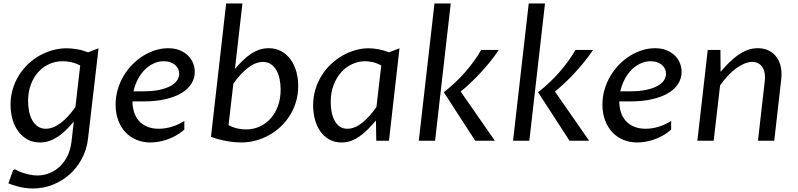

<svg xmlns="http://www.w3.org/2000/svg" viewBox="-20 -802 4546 1094"><path d="M437 -428.7Q423.8 -436 409.7 -440.9Q395.5 -445.8 382.3 -448.5Q369.1 -451.2 357.2 -452.1Q345.2 -453.1 336.4 -453.1Q295.9 -453.1 260.3 -437Q224.6 -420.9 197.8 -391.1Q170.9 -361.3 155.5 -319.3Q140.1 -277.3 140.1 -225.6Q140.1 -194.8 146 -166.3Q151.9 -137.7 164.3 -116Q176.8 -94.2 195.8 -81.3Q214.8 -68.4 240.7 -68.4Q261.7 -68.4 283.2 -76.9Q304.7 -85.4 326.2 -101.6Q347.7 -117.7 368.7 -140.6Q389.6 -163.6 409.7 -192.4ZM481.4 -11.2Q474.1 50.3 446.5 102.1Q418.9 153.8 376.7 191.7Q334.5 229.5 280.5 250.7Q226.6 272 167.5 272Q145 272 124.5 269Q104 266.1 86.2 261.7Q68.4 257.3 53.5 252.2Q38.6 247.1 27.8 242.7L54.7 167.5L64.9 162.6Q72.8 167 85.9 173.1Q99.1 179.2 116.2 184.6Q133.3 189.9 153.1 193.8Q172.9 197.8 193.4 197.8Q230.5 197.8 263.7 183.8Q296.9 169.9 322.8 144.8Q348.6 119.6 365.5 84.2Q382.3 48.8 387.2 6.3L400.4 -108.9Q377.4 -82 355 -60.1Q332.5 -38.1 309.1 -22.7Q285.6 -7.3 260.7 1.2Q235.8 9.8 208 9.8Q166.5 9.8 135.3 -8.1Q104 -25.9 82.8 -55.4Q61.5 -85 50.8 -123.8Q40 -162.6 40 -205.1Q40 -251.5 52.5 -293.5Q64.9 -335.4 86.9 -371.3Q108.9 -407.2 139.2 -436Q169.4 -464.8 204.8 -484.9Q240.2 -504.9 279.5 -515.9Q318.8 -526.9 359.4 -526.9Q385.7 -526.9 417.2 -521.7Q448.7 -516.6 481.9 -503.9L541.5 -526.9Z M734.9 -224.1Q734.9 -190.9 744.1 -162.4Q753.4 -133.8 772 -113Q790.5 -92.3 818.6 -80.3Q846.7 -68.4 885.3 -68.4Q920.9 -68.4 957.5 -79.3Q994.1 -90.3 1030.3 -112.8V-63.5Q1006.3 -42.5 980.5 -28.3Q954.6 -14.2 929.2 -5.9Q903.8 2.4 880.1 6.1Q856.4 9.8 836.9 9.8Q793.9 9.8 757.6 -5.4Q721.2 -20.5 694.8 -48.6Q668.5 -76.7 653.6 -116.5Q638.7 -156.2 638.7 -206.1Q638.7 -251 650.9 -292.2Q663.1 -333.5 684.3 -369.4Q705.6 -405.3 734.1 -434.3Q762.7 -463.4 796.1 -484.1Q829.6 -504.9 865.7 -516.1Q901.9 -527.3 938 -527.3Q974.6 -527.3 1002.9 -516.1Q1031.2 -504.9 1050.5 -486.1Q1069.8 -467.3 1079.8 -443.1Q1089.8 -418.9 1089.8 -392.6Q1089.8 -356.9 1071.3 -326.2Q1052.7 -295.4 1015.6 -272.7Q978.5 -250 923.6 -237.1Q868.7 -224.1 795.9 -224.1ZM913.6 -453.1Q881.3 -453.1 853 -439.2Q824.7 -425.3 802.2 -401.9Q779.8 -378.4 763.9 -347.2Q748 -315.9 740.7 -281.7H798.3Q849.6 -281.7 887.5 -289.8Q925.3 -297.9 950.7 -311.5Q976.1 -325.2 988.5 -343.3Q1001 -361.3 1001 -381.8Q1001 -395.5 995.4 -408.4Q989.7 -421.4 978.5 -431.2Q967.3 -440.9 950.9 -447Q934.6 -453.1 913.6 -453.1Z M1282.2 -88.9Q1295.4 -81.5 1309.6 -76.7Q1323.7 -71.8 1336.9 -69.1Q1350.1 -66.4 1362.1 -65.4Q1374 -64.5 1382.8 -64.5Q1423.3 -64.5 1459 -80.6Q1494.6 -96.7 1521.5 -126.5Q1548.3 -156.2 1563.7 -198.2Q1579.1 -240.2 1579.1 -292Q1579.1 -322.8 1573.2 -351.3Q1567.4 -379.9 1554.9 -401.6Q1542.5 -423.3 1523.4 -436.3Q1504.4 -449.2 1478.5 -449.2Q1436.5 -449.2 1393.1 -415.8Q1349.6 -382.3 1309.6 -325.2ZM1268.6 -782.2H1361.3L1318.8 -409.7Q1341.3 -435.5 1363.5 -457.3Q1385.7 -479 1409.2 -494.6Q1432.6 -510.3 1457.5 -518.8Q1482.4 -527.3 1511.2 -527.3Q1552.7 -527.3 1584 -509.5Q1615.2 -491.7 1636.5 -462.2Q1657.7 -432.6 1668.5 -393.6Q1679.2 -354.5 1679.2 -312Q1679.2 -265.6 1667 -223.6Q1654.8 -181.6 1632.8 -146Q1610.8 -110.4 1580.6 -81.5Q1550.3 -52.7 1514.2 -32.5Q1478 -12.2 1437.5 -1.2Q1397 9.8 1354.5 9.8Q1338.4 9.8 1318.1 8.1Q1297.9 6.3 1275.4 2.4Q1252.9 -1.5 1229 -7.6Q1205.1 -13.7 1182.1 -22.5Z M2152.3 -428.7Q2125.5 -443.8 2101.1 -448.5Q2076.7 -453.1 2060.1 -453.1Q2023.4 -453.1 1988 -437.3Q1952.6 -421.4 1925.3 -391.6Q1897.9 -361.8 1881.1 -318.4Q1864.3 -274.9 1864.3 -220.2Q1864.3 -191.9 1869.4 -164.8Q1874.5 -137.7 1885.7 -116.2Q1897 -94.7 1915 -81.5Q1933.1 -68.4 1959.5 -68.4Q2001 -68.4 2043 -101.8Q2085 -135.3 2125 -192.4ZM2080.1 -526.9Q2105 -526.9 2134.3 -521.7Q2163.6 -516.6 2196.8 -503.9L2256.3 -526.9L2196.3 0H2124L2122.1 -115.2Q2097.2 -86.4 2074 -63.2Q2050.8 -40 2027.3 -23.9Q2003.9 -7.8 1979 1Q1954.1 9.8 1926.3 9.8Q1885.3 9.8 1854.7 -8.1Q1824.2 -25.9 1804 -55.4Q1783.7 -85 1773.9 -123Q1764.2 -161.1 1764.2 -201.7Q1764.2 -249.5 1777.1 -292.2Q1790 -335 1812.5 -371.1Q1835 -407.2 1865.5 -436Q1896 -464.8 1931.2 -485.1Q1966.3 -505.4 2004.4 -516.1Q2042.5 -526.9 2080.1 -526.9Z M2455.6 -782.2H2548.3L2459 0H2366.2ZM2688 0 2508.8 -276.4Q2578.6 -331.1 2632.6 -393.3Q2686.5 -455.6 2721.7 -517.6H2822.3Q2798.8 -482.9 2772.2 -450Q2745.6 -417 2717.5 -386.7Q2689.5 -356.4 2660.6 -329.3Q2631.8 -302.2 2605 -280.3L2799.8 0Z M2992.7 -782.2H3085.4L2996.1 0H2903.3ZM3225.1 0 3045.9 -276.4Q3115.7 -331.1 3169.7 -393.3Q3223.6 -455.6 3258.8 -517.6H3359.4Q3335.9 -482.9 3309.3 -450Q3282.7 -417 3254.6 -386.7Q3226.6 -356.4 3197.8 -329.3Q3168.9 -302.2 3142.1 -280.3L3336.9 0Z M3508.8 -224.1Q3508.8 -190.9 3518.1 -162.4Q3527.3 -133.8 3545.9 -113Q3564.5 -92.3 3592.5 -80.3Q3620.6 -68.4 3659.2 -68.4Q3694.8 -68.4 3731.4 -79.3Q3768.1 -90.3 3804.2 -112.8V-63.5Q3780.3 -42.5 3754.4 -28.3Q3728.5 -14.2 3703.1 -5.9Q3677.7 2.4 3654.1 6.1Q3630.4 9.8 3610.8 9.8Q3567.9 9.8 3531.5 -5.4Q3495.1 -20.5 3468.8 -48.6Q3442.4 -76.7 3427.5 -116.5Q3412.6 -156.2 3412.6 -206.1Q3412.6 -251 3424.8 -292.2Q3437 -333.5 3458.3 -369.4Q3479.5 -405.3 3508.1 -434.3Q3536.6 -463.4 3570.1 -484.1Q3603.5 -504.9 3639.6 -516.1Q3675.8 -527.3 3711.9 -527.3Q3748.5 -527.3 3776.9 -516.1Q3805.2 -504.9 3824.5 -486.1Q3843.8 -467.3 3853.8 -443.1Q3863.8 -418.9 3863.8 -392.6Q3863.8 -356.9 3845.2 -326.2Q3826.7 -295.4 3789.6 -272.7Q3752.4 -250 3697.5 -237.1Q3642.6 -224.1 3569.8 -224.1ZM3687.5 -453.1Q3655.3 -453.1 3627 -439.2Q3598.6 -425.3 3576.2 -401.9Q3553.7 -378.4 3537.8 -347.2Q3522 -315.9 3514.6 -281.7H3572.3Q3623.5 -281.7 3661.4 -289.8Q3699.2 -297.9 3724.6 -311.5Q3750 -325.2 3762.5 -343.3Q3774.9 -361.3 3774.9 -381.8Q3774.9 -395.5 3769.3 -408.4Q3763.7 -421.4 3752.4 -431.2Q3741.2 -440.9 3724.9 -447Q3708.5 -453.1 3687.5 -453.1Z M4337.9 -342.8Q4340.3 -363.3 4337.4 -382.6Q4334.5 -401.9 4325.7 -416.7Q4316.9 -431.6 4302 -440.4Q4287.1 -449.2 4266.1 -449.2Q4244.1 -449.2 4220.5 -439.2Q4196.8 -429.2 4173.1 -411.6Q4149.4 -394 4126.5 -369.4Q4103.5 -344.7 4083 -315.4L4046.4 0H3953.6L4012.7 -517.6H4085L4085.9 -392.6Q4109.4 -420.4 4133.8 -444.8Q4158.2 -469.2 4184.1 -487.5Q4210 -505.9 4238 -516.6Q4266.1 -527.3 4297.4 -527.3Q4335.9 -527.3 4363.3 -512.5Q4390.6 -497.6 4407.2 -473.1Q4423.8 -448.7 4429.7 -417Q4435.5 -385.3 4431.6 -351.6L4391.6 0H4298.8Z"/></svg>

Font: Proza Libre
Style: Italic
Weight: 400
Designer: Jasper de Waard
Foundry: Jasper de Waard
Version: Version 1.000; ttfautohint (v1.4.1.8-43bc)